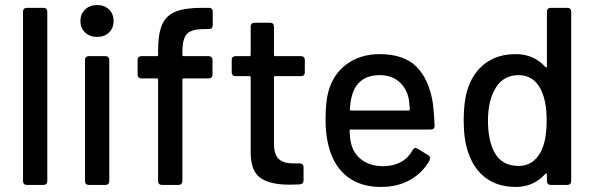

<svg xmlns="http://www.w3.org/2000/svg" viewBox="-20 -731 2339 759"><path d="M71 -15V-685Q71 -692 75 -696Q79 -700 86 -700H152Q159 -700 163 -696Q167 -692 167 -685V-15Q167 -8 163 -4Q159 0 152 0H86Q79 0 75 -4Q71 -8 71 -15Z M298 -648Q298 -676 316.5 -693.5Q335 -711 364 -711Q393 -711 411 -693.5Q429 -676 429 -648Q429 -620 411 -602.5Q393 -585 364 -585Q335 -585 316.5 -602.5Q298 -620 298 -648ZM316 -15V-494Q316 -501 320 -505Q324 -509 331 -509H397Q404 -509 408 -505Q412 -501 412 -494V-15Q412 -8 408 -4Q404 0 397 0H331Q324 0 320 -4Q316 -8 316 -15Z M701 -525V-514Q701 -509 706 -509H805Q812 -509 816 -505Q820 -501 820 -494V-436Q820 -429 816 -425Q812 -421 805 -421H706Q701 -421 701 -416V-15Q701 -8 697 -4Q693 0 686 0H620Q613 0 609 -4Q605 -8 605 -15V-416Q605 -421 600 -421H539Q532 -421 528 -425Q524 -429 524 -436V-494Q524 -501 528 -505Q532 -509 539 -509H600Q605 -509 605 -514V-531Q605 -597 620.5 -633Q636 -669 673 -684.5Q710 -700 777 -700H806Q813 -700 817 -696Q821 -692 821 -685V-631Q821 -624 817 -620Q813 -616 806 -616H787Q737 -616 719 -597Q701 -578 701 -525Z M1170 -430H1068Q1063 -430 1063 -425V-164Q1063 -121 1081.5 -103Q1100 -85 1141 -85H1165Q1172 -85 1176 -81Q1180 -77 1180 -70V-18Q1180 -4 1165 -2L1124 -1Q1047 -1 1009 -28Q971 -55 971 -129V-425Q971 -430 966 -430H911Q904 -430 900 -434Q896 -438 896 -445V-494Q896 -501 900 -505Q904 -509 911 -509H966Q971 -509 971 -514V-626Q971 -633 975 -637Q979 -641 986 -641H1048Q1055 -641 1059 -637Q1063 -633 1063 -626V-514Q1063 -509 1068 -509H1170Q1177 -509 1181 -505Q1185 -501 1185 -494V-445Q1185 -438 1181 -434Q1177 -430 1170 -430Z M1611 -137Q1616 -146 1622 -146Q1627 -146 1631 -143L1672 -118Q1680 -113 1680 -105L1678 -97Q1651 -48 1601.5 -20Q1552 8 1486 8Q1415 8 1366 -23.5Q1317 -55 1292 -114Q1267 -175 1267 -257Q1267 -330 1278 -368Q1296 -437 1350 -477Q1404 -517 1481 -517Q1576 -517 1626 -467.5Q1676 -418 1691 -324Q1696 -287 1698 -234Q1698 -219 1683 -219H1367Q1362 -219 1362 -214Q1364 -176 1369 -160Q1380 -120 1413 -97Q1446 -74 1495 -74Q1576 -75 1611 -137ZM1372 -355Q1365 -333 1363 -299Q1363 -294 1368 -294H1595Q1600 -294 1600 -299Q1598 -332 1594 -348Q1584 -387 1554.5 -410.5Q1525 -434 1481 -434Q1437 -434 1409.5 -413Q1382 -392 1372 -355Z M2157 -700H2223Q2230 -700 2234 -696Q2238 -692 2238 -685V-15Q2238 -8 2234 -4Q2230 0 2223 0H2157Q2150 0 2146 -4Q2142 -8 2142 -15V-41Q2142 -44 2140 -45Q2138 -46 2136 -44Q2114 -19 2084.5 -5.5Q2055 8 2020 8Q1948 8 1900.5 -27.5Q1853 -63 1831 -128Q1813 -178 1813 -256Q1813 -329 1828 -377Q1849 -443 1897.5 -480Q1946 -517 2020 -517Q2055 -517 2084.5 -504Q2114 -491 2136 -466Q2138 -464 2140 -464.5Q2142 -465 2142 -468V-685Q2142 -692 2146 -696Q2150 -700 2157 -700ZM2141 -255Q2141 -337 2115 -383Q2086 -434 2030 -434Q1972 -434 1941 -386Q1909 -336 1909 -254Q1909 -177 1934 -130Q1963 -75 2030 -75Q2087 -75 2117 -129Q2141 -173 2141 -255Z"/></svg>

Font: Barlow_Medium_SS
Style: Regular
Weight: 500
Designer: Jeremy Tribby
Foundry: Jeremy Tribby
Version: Version 1.101 August 23, 2024